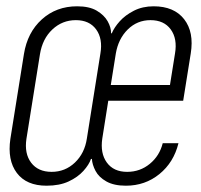

<svg xmlns="http://www.w3.org/2000/svg" viewBox="-20 -580 640 610"><path d="M128 10Q64 10 33.5 -30.5Q3 -71 13 -139L56 -408Q67 -477 113 -518.5Q159 -560 225 -560Q264 -560 287.5 -546Q311 -532 322 -512.5Q333 -493 333 -474H335Q343 -493 360.5 -512.5Q378 -532 405.5 -546Q433 -560 468 -560Q533 -560 565 -519Q597 -478 586 -410L562 -260H324L305 -140Q298 -93 319.5 -63.5Q341 -34 384 -34Q425 -34 456 -59.5Q487 -85 497 -125H547Q532 -64 486.5 -27Q441 10 380 10Q342 10 318 -3.5Q294 -17 283.5 -37Q273 -57 272 -75H269Q263 -57 245 -37Q227 -17 198 -3.5Q169 10 128 10ZM144 -34Q187 -34 218 -63.5Q249 -93 256 -140L299 -410Q307 -457 285.5 -486.5Q264 -516 221 -516Q178 -516 146.5 -486.5Q115 -457 107 -408L64 -139Q57 -92 79 -63Q101 -34 144 -34ZM332 -310H520L536 -410Q544 -457 522.5 -486.5Q501 -516 458 -516Q416 -516 386 -486.5Q356 -457 348 -410Z"/></svg>

Font: NKDuy Mono Thin
Style: Italic
Weight: 100
Italic angle: -9°
Monospace: yes
Designer: NKDuy
Foundry: NKDuy
Version: Version 2.251; ttfautohint (v1.8.4.7-5d5b)